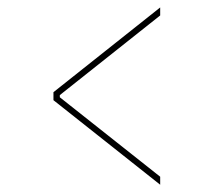

<svg xmlns="http://www.w3.org/2000/svg" viewBox="-20 -530 590 528"><path d="M420.5 -22 127 -254.5V-276.5L420.5 -509.5V-487.5L144.5 -268.5V-262.5L420.5 -44Z"/></svg>

Font: Epilogue Thin
Style: Regular
Weight: 250
Designer: Tyler Finck
Foundry: Etcetera Type Co
Version: Version 2.111